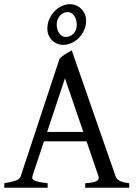

<svg xmlns="http://www.w3.org/2000/svg" viewBox="-20 -879 635 899"><path d="M370.1 -261.2 284.2 -512.2 200.7 -261.2ZM186 -217.3 131.8 -54.2Q127 -39.1 145 -32.2Q163.1 -25.4 203.1 -21V0H0V-21Q33.2 -26.9 52.7 -33.2Q72.3 -39.6 77.1 -54.2L258.8 -604Q270 -616.2 286.6 -626.2Q303.2 -636.2 315.9 -643.1L521 -54.2Q523.4 -47.4 527.8 -42Q532.2 -36.6 539.6 -32.7Q546.9 -28.8 558.1 -25.9Q569.3 -22.9 585 -21V0H378.9V-21Q417 -23.4 431.6 -30.8Q446.3 -38.1 440.9 -54.2L385.3 -217.3ZM339.4 -763.2Q339.4 -774.9 336.4 -785.6Q333.5 -796.4 328.1 -804.4Q322.8 -812.5 314.9 -817.4Q307.1 -822.3 297.4 -822.3Q287.1 -822.3 277.8 -818.1Q268.6 -814 261.5 -806.4Q254.4 -798.8 250 -788.1Q245.6 -777.3 245.6 -764.2Q245.6 -752.9 248.5 -742.4Q251.5 -731.9 256.8 -723.9Q262.2 -715.8 270 -710.9Q277.8 -706.1 287.6 -706.1Q297.4 -706.1 306.6 -709.7Q315.9 -713.4 323.2 -720.7Q330.6 -728 335 -738.5Q339.4 -749 339.4 -763.2ZM383.3 -783.2Q383.3 -758.3 373.8 -737.5Q364.3 -716.8 348.9 -701.4Q333.5 -686 314.7 -677.5Q295.9 -668.9 277.3 -668.9Q260.7 -668.9 246.8 -674.8Q232.9 -680.7 222.9 -690.9Q212.9 -701.2 207.3 -714.8Q201.7 -728.5 201.7 -744.1Q201.7 -769 211.2 -790.3Q220.7 -811.5 235.8 -826.9Q251 -842.3 269.8 -850.8Q288.6 -859.4 307.6 -859.4Q323.2 -859.4 337.2 -853.3Q351.1 -847.2 361.3 -836.7Q371.6 -826.2 377.4 -812.3Q383.3 -798.3 383.3 -783.2Z"/></svg>

Font: Gentium Unicode
Style: Regular
Weight: 400
Version: Version 1.009